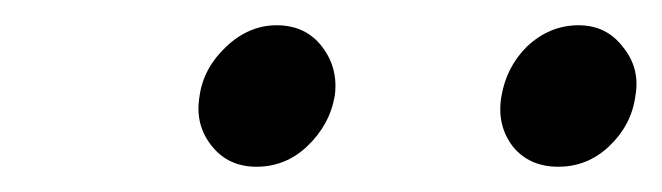

<svg xmlns="http://www.w3.org/2000/svg" viewBox="-20 -742 524 152"><path d="M199 -722Q177 -722 159 -705Q141 -688 138 -666Q134 -643 148 -626Q161 -610 183 -610Q206 -610 223 -626Q241 -643 245 -666Q248 -688 235 -705Q222 -722 199 -722ZM438 -722Q415 -722 397 -705Q381 -689 377 -666Q373 -643 386 -626Q399 -610 422 -610Q445 -610 462 -626Q480 -643 483 -666Q487 -688 473 -705Q460 -722 438 -722Z"/></svg>

Font: Unageo
Style: Medium-Italic
Weight: 500
Designer: Richard Sepsi
Foundry: Richard Sepsi
Version: Version 2.000